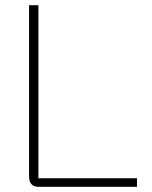

<svg xmlns="http://www.w3.org/2000/svg" viewBox="-20 -720 586 740"><path d="M92 -39V-700H128V-33H508V0H128Q111 0 101.5 -10Q92 -20 92 -39Z"/></svg>

Font: Bai Jamjuree ExtraLight
Style: Regular
Weight: 275
Designer: Katatrad Aksorn Co.,Ltd.
Foundry: Cadson Demak Co.,Ltd.
Version: Version 1.000; ttfautohint (v1.6)